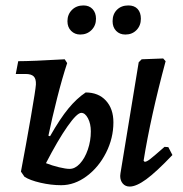

<svg xmlns="http://www.w3.org/2000/svg" viewBox="-20 -674 674 706"><path d="M397 -224Q397 -166 370 -112.5Q343 -59 298.5 -26Q254 7 205 7Q168 7 129 -2Q90 -11 70 -24L57 -43Q76 -143 93.5 -244Q111 -345 112 -363Q113 -384 104 -393Q95 -402 74 -402H38L47 -449Q97 -449 218 -456L227 -442Q209 -388 190 -313Q171 -238 158 -175L164 -173Q201 -238 231.5 -275Q262 -312 295 -334Q342 -334 369.5 -304Q397 -274 397 -224ZM314 -191Q314 -219 303.5 -239Q293 -259 279 -259Q263 -259 228 -209Q193 -159 149 -74Q172 -65 197 -59Q222 -53 236 -53Q256 -53 274 -72.5Q292 -92 303 -124Q314 -156 314 -191ZM614 -104Q554 -41 517.5 -14.5Q481 12 457 12Q441 12 431.5 1Q422 -10 422 -27L423 -37L490 -445L501 -456L580 -459L589 -449Q534 -245 508 -83L512 -79Q519 -79 531.5 -88.5Q544 -98 585 -134L599 -133ZM228 -596Q228 -621 244.5 -637.5Q261 -654 287 -654Q308 -654 320.5 -640.5Q333 -627 333 -605Q333 -580 316.5 -563.5Q300 -547 275 -547Q255 -547 241.5 -560.5Q228 -574 228 -596ZM394 -596Q394 -622 410 -638Q426 -654 452 -654Q474 -654 486 -641Q498 -628 498 -605Q498 -580 482 -563.5Q466 -547 441 -547Q420 -547 407 -560.5Q394 -574 394 -596Z"/></svg>

Font: Alegreya Medium
Style: Italic
Weight: 500
Italic angle: -7°
Designer: Juan Pablo del Peral
Foundry: Huerta Tipografica
Version: Version 2.008; ttfautohint (v1.8)